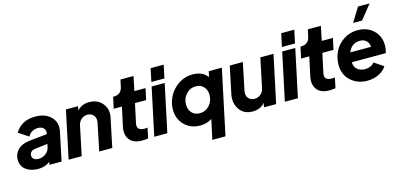

<svg xmlns="http://www.w3.org/2000/svg" viewBox="-85 -1370 4434 2129"><g transform="rotate(-15 2131.5 -305.0)"><path d="M308 -558Q423 -558 487.5 -492.5Q552 -427 531 -328L462 0H322L329 -33Q273 12 193 12Q105 12 51 -30.5Q-3 -73 -3 -146Q-3 -213 44 -259.5Q91 -306 186 -316L382 -336L384 -344Q391 -381 368.5 -404.5Q346 -428 303 -428Q267 -428 236.5 -410Q206 -392 189 -360L75 -435Q148 -558 308 -558ZM225 -95Q271 -95 308 -123.5Q345 -152 353 -193L361 -230L210 -212Q183 -208 167.5 -191.5Q152 -175 152 -152Q152 -126 171.5 -110.5Q191 -95 225 -95Z M926 -558Q1023 -558 1078 -491Q1133 -424 1113 -330L1044 0H894L959 -314Q969 -362 944 -395Q919 -428 871 -428Q832 -428 802 -402.5Q772 -377 763 -334L693 0H543L658 -546H798L788 -497Q838 -558 926 -558Z M1384 6Q1286 6 1243 -51.5Q1200 -109 1219 -197L1266 -416H1172L1200 -546H1207Q1293 -546 1311 -630L1328 -710H1478L1444 -546H1572L1544 -416H1416L1369 -197Q1351 -114 1445 -114Q1459 -114 1480 -117L1455 1Q1422 6 1384 6Z M1652 -595 1684 -745H1834L1802 -595ZM1526 0 1642 -546H1792L1676 0Z M2298 -546H2448L2290 200H2139L2188 -27Q2132 12 2052 12Q1942 12 1872.5 -59Q1803 -130 1803 -236Q1803 -314 1841 -387.5Q1879 -461 1951.5 -509.5Q2024 -558 2113 -558Q2230 -558 2283 -482ZM2083 -121Q2150 -121 2194 -170.5Q2238 -220 2238 -289Q2238 -348 2204 -384.5Q2170 -421 2115 -421Q2048 -421 2003 -371.5Q1958 -322 1958 -253Q1958 -194 1992.5 -157.5Q2027 -121 2083 -121Z M2890 -546H3041L2925 0H2785L2795 -49Q2745 12 2655 12Q2554 12 2503.5 -62Q2453 -136 2474 -236L2539 -546H2689L2624 -232Q2614 -185 2638.5 -151.5Q2663 -118 2712 -118Q2750 -118 2780.5 -143.5Q2811 -169 2820 -212Z M3151 -595 3183 -745H3333L3301 -595ZM3025 0 3141 -546H3291L3175 0Z M3535 6Q3437 6 3394 -51.5Q3351 -109 3370 -197L3417 -416H3323L3351 -546H3358Q3444 -546 3462 -630L3479 -710H3629L3595 -546H3723L3695 -416H3567L3520 -197Q3502 -114 3596 -114Q3610 -114 3631 -117L3606 1Q3573 6 3535 6Z M4215 -810 4085 -648H3982L4082 -810ZM4259 -322Q4259 -263 4244 -231H3856Q3856 -179 3890.5 -149Q3925 -119 3981 -119Q4048 -119 4087 -166L4193 -95Q4161 -45 4102 -16.5Q4043 12 3971 12Q3859 12 3782.5 -57Q3706 -126 3706 -243Q3706 -323 3741.5 -394Q3777 -465 3847.5 -511.5Q3918 -558 4007 -558Q4119 -558 4189 -490.5Q4259 -423 4259 -322ZM3868 -341H4106Q4104 -385 4076 -411.5Q4048 -438 4002 -438Q3954 -438 3919.5 -412.5Q3885 -387 3868 -341Z"/></g></svg>

Font: Plus Jakarta Display
Style: Bold Italic
Weight: 700
Italic angle: -12°
Designer: Gumpita Rahayu
Foundry: Tokotype Studio
Version: Version 1.000;hotconv 1.0.109;makeotfexe 2.5.65596